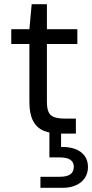

<svg xmlns="http://www.w3.org/2000/svg" viewBox="-20 -641 442 921"><path d="M267 0Q222 0 189 -14Q156 -28 138.5 -61.5Q121 -95 121 -152V-430H34V-501H121L132 -621H205V-501H351V-430H205V-152Q205 -105 224 -88.5Q243 -72 291 -72H344V0ZM174 260V207H266Q301 207 317.5 195Q334 183 334 159Q334 137 317.5 125.5Q301 114 266 114H217V-6H273V64Q311 63 340 73.5Q369 84 385.5 106Q402 128 402 160Q402 191 386.5 213.5Q371 236 343.5 248Q316 260 281 260Z"/></svg>

Font: DM Sans 18pt
Style: Regular
Weight: 400
Designer: Colophon Foundry, Jonny Pinhorn
Foundry: Colophon Foundry
Version: Version 4.004;gftools[0.9.30]